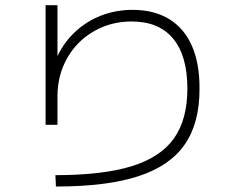

<svg xmlns="http://www.w3.org/2000/svg" viewBox="-20 -716 904 726"><path d="M688.5 -380.9Q688.5 -504.9 634.8 -569.8Q581.1 -634.8 477.5 -634.8Q399.4 -634.8 335.2 -597.9Q271 -561 234.1 -496.3Q197.3 -431.6 197.3 -351.6V-244.1H152.3V-696.3H197.3V-503.9Q223.1 -557.6 265.6 -596.9Q308.1 -636.2 363.3 -657.5Q418.5 -678.7 481.4 -678.7Q562.5 -678.7 619.4 -644Q676.3 -609.4 705.6 -542.7Q734.9 -476.1 734.4 -380.9Q734.9 -250.5 678.2 -169.2Q621.6 -87.9 502.2 -49.3Q382.8 -10.7 191.4 -10.7L189.5 -53.7Q368.2 -53.7 477.5 -87.4Q586.9 -121.1 637.7 -192.6Q688.5 -264.2 688.5 -380.9Z"/></svg>

Font: Pretendard GOV ExtraLight
Style: Regular
Weight: 200
Designer: Base glyphs from Inter by Rasmus Andersson; Hangeul glyphs from Noto Sans CJK(Source Han Sans) by Jang Soo-young and Kan
Foundry: Kil Hyung-jin
Version: Version 1.309